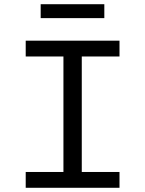

<svg xmlns="http://www.w3.org/2000/svg" viewBox="-20 -891 690 911"><path d="M281 0V-698H368V0ZM102 -698H547V-623H102ZM102 -75H547V0H102ZM173 -805V-871H475V-805Z"/></svg>

Font: Azeret Mono Light
Style: Regular
Weight: 300
Designer: Martin Vácha
Foundry: Displaay
Version: Version 1.002